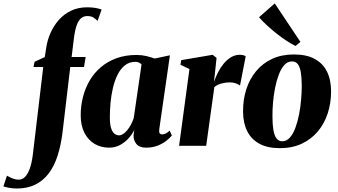

<svg xmlns="http://www.w3.org/2000/svg" viewBox="-161 -858 1990 1130"><path d="M111 -576.5Q117.5 -622 136.5 -664.5Q155.5 -707 185.5 -741Q215.5 -775 257.2 -795Q299 -815 352 -815Q376 -815 397.5 -811.8Q419 -808.5 437 -802L413.5 -735Q401.5 -746.5 388.5 -755Q375.5 -763.5 352 -763.5Q331.5 -763.5 316 -750.5Q300.5 -737.5 290.2 -708.8Q280 -680 274 -632.5L260.5 -522.5H343L333.5 -463.5H252.5L207 -79Q197.5 -1.5 177.5 59.8Q157.5 121 125 163.5Q92.5 206 46 228.8Q-0.5 251.5 -62.5 251.5Q-86.5 251.5 -106.8 247.5Q-127 243.5 -141 239L-120 176Q-111.5 181 -99.8 186.8Q-88 192.5 -75 196Q-62 199.5 -51 199.5Q-30 199.5 -13.5 182.8Q3 166 14.5 133.5Q26 101 32 54L93.5 -463.5H36L42.5 -494.5L102.5 -522Z M776.5 -99Q774 -80.5 778.8 -73.8Q783.5 -67 793 -67Q803 -67 813.2 -71.8Q823.5 -76.5 837.5 -89L850.5 -60.5Q838.5 -45.5 817 -28.8Q795.5 -12 766 -0.5Q736.5 11 699.5 11Q659 11 641.5 -11Q624 -33 625 -62L629.5 -94Q618.5 -70 597.5 -46Q576.5 -22 547.2 -5.5Q518 11 481 11Q433 11 395.2 -11.5Q357.5 -34 335.8 -76.5Q314 -119 314 -179Q314 -235.5 327.5 -288Q341 -340.5 367.5 -385.2Q394 -430 433.8 -463.5Q473.5 -497 525.8 -515.8Q578 -534.5 642.5 -534.5Q673 -534.5 700.5 -528Q728 -521.5 749.5 -513.5L839 -532.5ZM672 -478.5Q667.5 -484 658.5 -489Q649.5 -494 635.5 -494Q599.5 -494 573.8 -473.2Q548 -452.5 530.8 -417.8Q513.5 -383 503.5 -340Q493.5 -297 489.5 -252.5Q485.5 -208 485.5 -168Q485.5 -127.5 492.8 -104.2Q500 -81 512.5 -71.2Q525 -61.5 540 -61.5Q551.5 -61.5 563.8 -69.5Q576 -77.5 587.5 -91.2Q599 -105 609 -123.5Q619 -142 626 -162.5Z M893 0 954 -451.5 901 -477 905.5 -504 1090.5 -535.5 1113.5 -517.5 1104 -426.5 1098 -375.5Q1108 -404 1122.2 -432.2Q1136.5 -460.5 1155.8 -483.8Q1175 -507 1198.8 -521.2Q1222.5 -535.5 1251 -535.5Q1264.5 -535.5 1273 -532.5Q1281.5 -529.5 1285 -526.5L1251.5 -354.5Q1248.5 -358.5 1231 -365.8Q1213.5 -373 1191 -373Q1177 -373 1163.8 -371Q1150.5 -369 1139 -365.8Q1127.5 -362.5 1117.8 -357.2Q1108 -352 1100.5 -345.5L1052.5 0Z M1568.5 -537.5Q1643 -537.5 1691.2 -511.2Q1739.5 -485 1763.5 -436.5Q1787.5 -388 1787.5 -320Q1787.5 -251.5 1767.8 -191Q1748 -130.5 1709.5 -84.5Q1671 -38.5 1614.8 -12.2Q1558.5 14 1486 14Q1413 14 1365 -12.5Q1317 -39 1293.2 -87.5Q1269.5 -136 1269.5 -202Q1269 -272.5 1288.8 -333.2Q1308.5 -394 1347 -440Q1385.5 -486 1441.2 -511.8Q1497 -537.5 1568.5 -537.5ZM1557 -496.5Q1531.5 -496.5 1512.5 -475.5Q1493.5 -454.5 1480 -419Q1466.5 -383.5 1458 -340.8Q1449.5 -298 1445.8 -254Q1442 -210 1442.5 -172Q1442.5 -127 1447.8 -94.5Q1453 -62 1465.8 -44.2Q1478.5 -26.5 1500.5 -26.5Q1525.5 -26.5 1544.8 -48Q1564 -69.5 1577.2 -105Q1590.5 -140.5 1599 -183.8Q1607.5 -227 1611.2 -271.2Q1615 -315.5 1615 -353.5Q1614.5 -402 1609.2 -433.5Q1604 -465 1591.5 -480.8Q1579 -496.5 1557 -496.5ZM1578.5 -587.5Q1557.5 -597 1528.8 -615.8Q1500 -634.5 1469 -658.8Q1438 -683 1410.2 -708.8Q1382.5 -734.5 1363.5 -756.5L1456 -838L1607 -611.5Z"/></svg>

Font: Merriweather 96pt Black
Style: Italic
Weight: 900
Italic angle: -7.8°
Version: Version 2.101